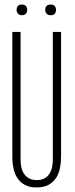

<svg xmlns="http://www.w3.org/2000/svg" viewBox="-20 -822 334 852"><path d="M251 -127.9Q251 -101.1 246.1 -76.2Q241.2 -51.3 228.8 -32.2Q216.3 -13.2 195.1 -1.7Q173.8 9.8 141.6 9.8Q111.3 9.8 90.8 -1.2Q70.3 -12.2 57.9 -30.8Q45.4 -49.3 40 -74.5Q34.7 -99.6 34.7 -127.9V-680.2H71.3V-111.8Q71.3 -94.2 75 -78.4Q78.6 -62.5 87.2 -50Q95.7 -37.6 109.4 -30.3Q123 -22.9 143.6 -22.9Q163.1 -22.9 176.5 -30Q189.9 -37.1 198.2 -49.3Q206.5 -61.5 210.4 -77.6Q214.4 -93.8 214.4 -111.8V-680.2H251ZM53.7 -777.3Q53.7 -801.8 77.1 -801.8Q100.6 -801.8 100.6 -777.3Q100.6 -768.1 94.7 -761.2Q88.9 -754.4 77.1 -754.4Q65.9 -754.4 59.8 -761.2Q53.7 -768.1 53.7 -777.3ZM180.7 -777.3Q180.7 -801.8 205.1 -801.8Q228.5 -801.8 228.5 -777.3Q228.5 -768.1 222.9 -761.2Q217.3 -754.4 205.1 -754.4Q193.4 -754.4 187 -761.2Q180.7 -768.1 180.7 -777.3Z"/></svg>

Font: Tulpen One
Style: Regular
Weight: 400
Designer: Naima Ben Ayed
Foundry: Naima Ben Ayed, Anton Koovit
Version: Version 1.002